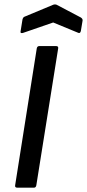

<svg xmlns="http://www.w3.org/2000/svg" viewBox="-20 -868 402 888"><path d="M60 0Q48 0 50 -11L150 -644Q152 -655 162 -655H239Q251 -655 249 -644L148 -11Q146 0 137 0ZM87 -716Q81 -714 77.5 -715.5Q74 -717 75 -722L84 -778Q87 -789 94 -791L226 -846Q234 -849 242 -846L354 -787Q363 -781 362 -773L354 -725Q351 -711 340 -717L226 -764Z"/></svg>

Font: Sofia Sans SemiBold
Style: Italic
Weight: 600
Italic angle: -9°
Designer: Botio Nikoltchev, Ani Petrova
Foundry: lettersoup
Version: Version 4.100-B